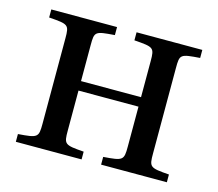

<svg xmlns="http://www.w3.org/2000/svg" viewBox="-74 -553 734 646"><g transform="rotate(15 293.0 -230.5)"><path d="M30 0H259V-27C191 -32 189 -34 189 -82V-221H398V-82C398 -34 395 -32 327 -27V0H556V-27C488 -32 486 -34 486 -82V-379C486 -427 488 -428 556 -433V-461H327V-433C395 -428 398 -427 398 -379V-254H189V-379C189 -427 191 -428 259 -433V-461H30V-433C98 -428 101 -427 101 -379V-82C101 -34 98 -32 30 -27Z"/></g></svg>

Font: erewhon
Style: Regular
Weight: 400
Version: Version 1.0.0